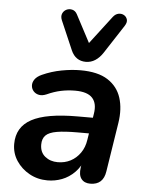

<svg xmlns="http://www.w3.org/2000/svg" viewBox="-55 -814 656 868"><g transform="rotate(5 273.5 -380.0)"><path d="M193 10Q148 10 111 -10.5Q74 -31 51.5 -65Q29 -99 29 -141Q29 -218 95.5 -254Q162 -290 304 -290H384L373 -218H310Q251 -218 216 -212Q181 -206 166 -191Q151 -176 151 -149Q151 -114 174.5 -95Q198 -76 232 -76Q264 -76 290 -89.5Q316 -103 334 -128.5Q352 -154 357 -189L376 -308Q384 -355 361.5 -380Q339 -405 283 -405Q250 -405 219 -398.5Q188 -392 155 -377Q136 -369 121 -372Q106 -375 96.5 -385.5Q87 -396 86 -410.5Q85 -425 94.5 -439Q104 -453 126 -463Q168 -482 213.5 -490.5Q259 -499 299 -499Q378 -499 423 -470Q468 -441 484 -391Q500 -341 490 -277L455 -54Q446 8 387 8Q360 8 346.5 -9.5Q333 -27 338 -61L348 -124L355 -104Q341 -65 315.5 -39.5Q290 -14 258.5 -2Q227 10 193 10ZM319 -539Q296 -539 279 -550.5Q262 -562 252 -585L195 -717Q188 -734 193.5 -747Q199 -760 211.5 -766Q224 -772 238 -768.5Q252 -765 260 -750L326 -625L423 -752Q434 -766 448 -768.5Q462 -771 473 -764.5Q484 -758 487.5 -745.5Q491 -733 480 -716L396 -587Q381 -564 361.5 -551.5Q342 -539 319 -539Z"/></g></svg>

Font: Nunito Variable Extra Light
Style: Italic
Weight: 200
Italic angle: -9°
Designer: Vernon Adams
Foundry: Vernon Adams
Version: Version 3.602